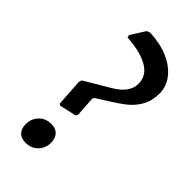

<svg xmlns="http://www.w3.org/2000/svg" viewBox="-225 -753 820 820"><g transform="rotate(45 185.0 -343.5)"><path d="M95 -347 213 -417Q277 -456 277 -508Q277 -557 231.5 -583.5Q186 -610 104 -615L101 -627L143 -693L158 -698Q218 -696 266.5 -675.5Q315 -655 342.5 -620Q370 -585 370 -543Q370 -498 351.5 -465.5Q333 -433 304.5 -410.5Q276 -388 224 -356Q198 -340 185 -331L182 -322L188 -232L182 -223L108 -206L99 -210L91 -333ZM58 -45Q58 -79 79.5 -101.5Q101 -124 136 -124Q162 -124 176.5 -108.5Q191 -93 191 -67Q191 -34 169.5 -11.5Q148 11 113 11Q86 11 72 -4.5Q58 -20 58 -45Z"/></g></svg>

Font: Alegreya Medium
Style: Italic
Weight: 500
Italic angle: -7°
Designer: Juan Pablo del Peral
Foundry: Huerta Tipografica
Version: Version 2.008; ttfautohint (v1.8)